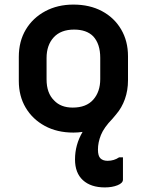

<svg xmlns="http://www.w3.org/2000/svg" viewBox="-20 -567 640 837"><path d="M307 128Q307 64 340 8Q320 11 300 11Q229 11 175.5 -18Q122 -47 92 -97.5Q62 -148 62 -214V-319Q62 -387 92.5 -438Q123 -489 177 -518Q231 -547 300 -547Q371 -547 424.5 -518.5Q478 -490 508 -439Q538 -388 538 -322V-217Q538 -173 524.5 -135Q511 -97 486 -68Q479 -59 470 -49Q433 -11 420 21.5Q407 54 407 85Q407 113 418 123.5Q429 134 449 134Q477 134 499 119H516V216Q516 231 492.5 240.5Q469 250 437 250Q376 250 341.5 218.5Q307 187 307 128ZM303 -438Q245 -438 214 -404Q183 -370 183 -314V-221Q183 -161 216 -129Q245 -98 297 -98Q356 -98 386.5 -132.5Q417 -167 417 -222V-315Q417 -376 386 -409Q357 -438 303 -438Z"/></svg>

Font: Recursive Sn Lnr St SmB
Style: Regular
Weight: 600
Version: Version 1.079;hotconv 1.0.112;makeotfexe 2.5.65598; ttfautoh